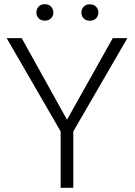

<svg xmlns="http://www.w3.org/2000/svg" viewBox="-20 -892 639 912"><path d="M298.3 -323.2 515.6 -710.9H585L328.1 -267.6V0H268.1V-267.6L11.7 -710.9H83ZM152.8 -832.5Q152.8 -849.1 163.6 -860.6Q174.3 -872.1 192.9 -872.1Q211.4 -872.1 222.4 -860.6Q233.4 -849.1 233.4 -832.5Q233.4 -816.4 222.4 -805.2Q211.4 -793.9 192.9 -793.9Q174.3 -793.9 163.6 -805.2Q152.8 -816.4 152.8 -832.5ZM366.7 -832Q366.7 -848.6 377.4 -860.1Q388.2 -871.6 406.7 -871.6Q425.3 -871.6 436.3 -860.1Q447.3 -848.6 447.3 -832Q447.3 -815.9 436.3 -804.7Q425.3 -793.5 406.7 -793.5Q388.2 -793.5 377.4 -804.7Q366.7 -815.9 366.7 -832Z"/></svg>

Font: Roboto-Light
Style: Regular
Weight: 300
Designer: Google
Version: Version 2.137; 2017